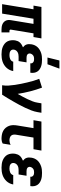

<svg xmlns="http://www.w3.org/2000/svg" viewBox="847 -1645 806 2540"><g transform="rotate(90 1250.0 -375.0)"><path d="M409 8H371Q353 8 335.5 5.5Q318 3 302 -3.5Q286 -10 273.5 -21.5Q261 -33 253.5 -48Q246 -63 245 -81Q244 -99 247 -117L296 -415H228L160 0H35L103 -415H54L72 -520H488L470 -415H421L372 -117Q371 -113 372 -109Q373 -105 375 -102Q377 -99 381 -98Q385 -97 389 -97H409Z M700 8Q674 8 648.5 4.5Q623 1 600 -8.5Q577 -18 557.5 -34Q538 -50 527 -71.5Q516 -93 513 -119Q510 -145 514 -172Q517 -189 524 -206Q531 -223 544 -236.5Q557 -250 573 -259.5Q589 -269 606 -276Q594 -285 584 -296.5Q574 -308 569 -323Q564 -338 563.5 -354.5Q563 -371 566 -387Q569 -409 578.5 -430Q588 -451 603.5 -468Q619 -485 639.5 -497Q660 -509 681 -516Q702 -523 724 -525.5Q746 -528 767 -528Q791 -528 813.5 -525.5Q836 -523 857 -516Q878 -509 896.5 -496.5Q915 -484 926.5 -466Q938 -448 942 -425.5Q946 -403 943 -380L941 -373H817L818 -375Q820 -387 815 -397Q810 -407 801.5 -413Q793 -419 781.5 -421Q770 -423 759 -423Q747 -423 735.5 -420.5Q724 -418 714 -411Q704 -404 697 -393Q690 -382 688 -371Q686 -359 690.5 -348.5Q695 -338 704 -332.5Q713 -327 724 -325Q735 -323 747 -323H805L788 -218H730Q716 -218 701 -215.5Q686 -213 672 -205.5Q658 -198 648.5 -185Q639 -172 637 -158Q634 -143 639 -130Q644 -117 655.5 -109.5Q667 -102 681 -99.5Q695 -97 709 -97Q722 -97 735 -99Q748 -101 761 -106.5Q774 -112 784 -123Q794 -134 796 -147H920V-146Q916 -122 905 -99.5Q894 -77 877 -58.5Q860 -40 838.5 -26.5Q817 -13 794 -5.5Q771 2 747 5Q723 8 700 8ZM741 -600 780 -758H888L830 -600Z M1108 0Q1115 -43 1112 -86Q1109 -129 1103 -170Q1097 -211 1088.5 -252Q1080 -293 1070.5 -333.5Q1061 -374 1049.5 -413.5Q1038 -453 1023 -491L1139 -528Q1168 -451 1188.5 -370Q1209 -289 1222 -206Q1240 -238 1258 -270Q1276 -302 1291 -334.5Q1306 -367 1319.5 -400.5Q1333 -434 1338 -468L1347 -520H1472L1463 -468Q1456 -427 1440.5 -386.5Q1425 -346 1406.5 -306.5Q1388 -267 1367 -228Q1346 -189 1324 -151Q1302 -113 1279.5 -75Q1257 -37 1233 0Z M1819 8Q1791 8 1764 3.5Q1737 -1 1713 -13.5Q1689 -26 1672 -46Q1655 -66 1645.5 -91Q1636 -116 1635.5 -144Q1635 -172 1640 -201L1675 -415H1570L1588 -520H1972L1954 -415H1800L1762 -184Q1759 -166 1761.5 -148.5Q1764 -131 1775 -119Q1786 -107 1803 -102Q1820 -97 1837 -97Q1852 -97 1867 -101Q1882 -105 1896 -113L1879 -8Q1865 0 1849.5 4Q1834 8 1819 8Z M2200 8Q2174 8 2148.5 4.5Q2123 1 2100 -8.5Q2077 -18 2057.5 -34Q2038 -50 2027 -71.5Q2016 -93 2013 -119Q2010 -145 2014 -172Q2017 -189 2024 -206Q2031 -223 2044 -236.5Q2057 -250 2073 -259.5Q2089 -269 2106 -276Q2094 -285 2084 -296.5Q2074 -308 2069 -323Q2064 -338 2063.5 -354.5Q2063 -371 2066 -387Q2069 -409 2078.5 -430Q2088 -451 2103.5 -468Q2119 -485 2139.5 -497Q2160 -509 2181 -516Q2202 -523 2224 -525.5Q2246 -528 2267 -528Q2291 -528 2313.5 -525.5Q2336 -523 2357 -516Q2378 -509 2396.5 -496.5Q2415 -484 2426.5 -466Q2438 -448 2442 -425.5Q2446 -403 2443 -380L2441 -373H2317L2318 -375Q2320 -387 2315 -397Q2310 -407 2301.5 -413Q2293 -419 2281.5 -421Q2270 -423 2259 -423Q2247 -423 2235.5 -420.5Q2224 -418 2214 -411Q2204 -404 2197 -393Q2190 -382 2188 -371Q2186 -359 2190.5 -348.5Q2195 -338 2204 -332.5Q2213 -327 2224 -325Q2235 -323 2247 -323H2305L2288 -218H2230Q2216 -218 2201 -215.5Q2186 -213 2172 -205.5Q2158 -198 2148.5 -185Q2139 -172 2137 -158Q2134 -143 2139 -130Q2144 -117 2155.5 -109.5Q2167 -102 2181 -99.5Q2195 -97 2209 -97Q2222 -97 2235 -99Q2248 -101 2261 -106.5Q2274 -112 2284 -123Q2294 -134 2296 -147H2420V-146Q2416 -122 2405 -99.5Q2394 -77 2377 -58.5Q2360 -40 2338.5 -26.5Q2317 -13 2294 -5.5Q2271 2 2247 5Q2223 8 2200 8Z"/></g></svg>

Font: Iosevka Extrabold Oblique
Style: Regular
Weight: 800
Italic angle: -9°
Monospace: yes
Designer: Belleve Invis
Foundry: Belleve Invis
Version: Version 32.5.0; ttfautohint (v1.8.4)